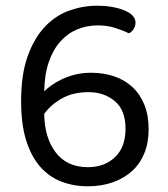

<svg xmlns="http://www.w3.org/2000/svg" viewBox="-20 -640 590 673"><path d="M455 -561Q455 -549 448.5 -538.5Q442 -528 432 -523Q410 -534 382.5 -542.5Q355 -551 323 -551Q284 -551 250.5 -537Q217 -523 191.5 -494.5Q166 -466 151 -422.5Q136 -379 135 -320Q145 -330 160.5 -341Q176 -352 196.5 -362Q217 -372 243 -378.5Q269 -385 299 -385Q343 -385 380 -372.5Q417 -360 444 -335Q471 -310 486 -273Q501 -236 501 -187Q501 -140 486 -103Q471 -66 443 -40.5Q415 -15 375.5 -1Q336 13 288 13Q238 13 195 -3.5Q152 -20 120.5 -56Q89 -92 71.5 -148.5Q54 -205 54 -285Q54 -379 77 -443Q100 -507 137.5 -546.5Q175 -586 223 -603Q271 -620 321 -620Q347 -620 371 -616Q395 -612 414 -604.5Q433 -597 444 -586Q455 -575 455 -561ZM288 -54Q346 -54 383 -89Q420 -124 420 -189Q420 -254 382.5 -285.5Q345 -317 290 -317Q236 -317 197 -295Q158 -273 135 -241Q136 -157 175.5 -105.5Q215 -54 288 -54Z"/></svg>

Font: Baloo 2
Style: Regular
Weight: 400
Designer: Sarang Kulkarni and Ek Type
Foundry: Ek Type
Version: Version 1.640;hotconv 1.0.111;makeotfexe 2.5.65597; ttfautoh